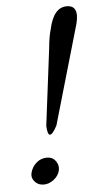

<svg xmlns="http://www.w3.org/2000/svg" viewBox="-52 -738 390 774"><g transform="rotate(-5 143.0 -351.0)"><path d="M165 -230Q147 -195 136 -195Q126 -195 124 -231L163 -543Q167 -588 176 -619Q195 -705 248 -705Q286 -705 286 -665Q286 -650 281 -631ZM48 -47Q54 -72 72.5 -88Q91 -104 115 -104Q137 -104 148.5 -89.5Q160 -75 160 -59Q160 -54 159 -49Q154 -27 134.5 -12Q115 3 94 3Q73 3 60 -10Q47 -23 47 -38Q47 -42 48 -47Z"/></g></svg>

Font: New Athena Unicode
Style: Italic
Weight: 400
Designer: J. Rusten 1997; rev. by R. Hancock 2001, 2002, rev. by D. Mastronarde 2002-2019
Foundry: Society for Classical Studies (formerly American Philological Association)
Version: Version 5.008